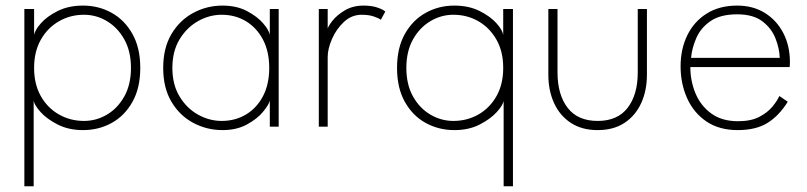

<svg xmlns="http://www.w3.org/2000/svg" viewBox="-20 -442 2816 670"><path d="M97.5 208H65V-410.5H99V-319Q101 -336 122.5 -360.5Q144 -385 181.8 -403.8Q219.5 -422.5 269.5 -422.5Q324.5 -422.5 369.8 -397.2Q415 -372 442.2 -323.5Q469.5 -275 469.5 -205Q469.5 -135 442.2 -86.5Q415 -38 369.8 -13Q324.5 12 269.5 12Q219.5 12 181.2 -7.5Q143 -27 121.2 -51.5Q99.5 -76 97.5 -91ZM437 -205Q437 -263 413.8 -304.5Q390.5 -346 353.2 -368.2Q316 -390.5 273 -390.5Q225.5 -390.5 185.8 -367.8Q146 -345 122.5 -303.5Q99 -262 99 -205Q99 -148 122.5 -106.5Q146 -65 185.8 -42.5Q225.5 -20 273 -20Q316 -20 353.2 -42Q390.5 -64 413.8 -105.5Q437 -147 437 -205Z M921.5 0V-91Q918.5 -77 898.2 -52.2Q878 -27.5 842 -7.8Q806 12 756.5 12Q702 12 654.8 -13Q607.5 -38 578.5 -86.5Q549.5 -135 549.5 -205Q549.5 -275 578.5 -323.5Q607.5 -372 654.8 -397.2Q702 -422.5 756.5 -422.5Q806 -422.5 842.2 -403.2Q878.5 -384 899.2 -359.5Q920 -335 921.5 -319V-410.5H952.5V0ZM581.5 -205Q581.5 -147 606.5 -105.5Q631.5 -64 671 -42Q710.5 -20 753.5 -20Q801 -20 838.5 -42.5Q876 -65 897.8 -106.5Q919.5 -148 919.5 -205Q919.5 -262 897.8 -303.5Q876 -345 838.5 -367.8Q801 -390.5 753.5 -390.5Q710.5 -390.5 671 -368.2Q631.5 -346 606.5 -304.5Q581.5 -263 581.5 -205Z M1123.5 0H1092.5V-410.5H1123.5V-333.5H1121Q1122.5 -347 1138.8 -368Q1155 -389 1183.2 -405.8Q1211.5 -422.5 1248.5 -422.5Q1277.5 -422.5 1297.5 -415.5Q1317.5 -408.5 1324.5 -401.5L1309 -373Q1302 -378.5 1284.5 -384.5Q1267 -390.5 1242 -390.5Q1207 -390.5 1180.2 -365.5Q1153.5 -340.5 1138.5 -306Q1123.5 -271.5 1123.5 -243Z M1737.5 208V-91Q1736 -76 1714 -51.5Q1692 -27 1654 -7.5Q1616 12 1565.5 12Q1511 12 1465.5 -13Q1420 -38 1392.8 -86.5Q1365.5 -135 1365.5 -205Q1365.5 -275 1392.8 -323.5Q1420 -372 1465.5 -397.2Q1511 -422.5 1565.5 -422.5Q1615.5 -422.5 1653.2 -403.8Q1691 -385 1712.8 -360.5Q1734.5 -336 1736 -319V-410.5H1770V208ZM1562 -20Q1610 -20 1649.5 -42.5Q1689 -65 1712.5 -106.5Q1736 -148 1736 -205Q1736 -262 1712.5 -303.5Q1689 -345 1649.5 -367.8Q1610 -390.5 1562 -390.5Q1519.5 -390.5 1482 -368.2Q1444.5 -346 1421.2 -304.5Q1398 -263 1398 -205Q1398 -147 1421.2 -105.5Q1444.5 -64 1482 -42Q1519.5 -20 1562 -20Z M1925.5 -189.5Q1925.5 -111.5 1960.8 -65.8Q1996 -20 2065.5 -20Q2135 -20 2170.2 -65.8Q2205.5 -111.5 2205.5 -189.5V-410.5H2237.5V-181Q2237.5 -126 2217.5 -82.2Q2197.5 -38.5 2159.2 -13.2Q2121 12 2065.5 12Q2010.5 12 1972 -13.2Q1933.5 -38.5 1913.5 -82.2Q1893.5 -126 1893.5 -181V-410.5H1925.5Z M2389 -208Q2389 -159.5 2407 -116.2Q2425 -73 2462 -46Q2499 -19 2555.5 -19Q2601 -19 2630.2 -34.5Q2659.5 -50 2676.2 -70.8Q2693 -91.5 2699.5 -107L2729 -87Q2698.5 -38 2658.2 -13Q2618 12 2554 12Q2489.5 12 2445 -18.2Q2400.5 -48.5 2377.8 -99.2Q2355 -150 2355 -210.5Q2355 -270.5 2378.2 -318.5Q2401.5 -366.5 2445.8 -394.5Q2490 -422.5 2552.5 -422.5Q2608 -422.5 2649.2 -396.8Q2690.5 -371 2713.5 -326.5Q2736.5 -282 2736.5 -225Q2736.5 -220.5 2736.2 -215.5Q2736 -210.5 2735.5 -208ZM2701 -240Q2700 -272.5 2686.2 -307.8Q2672.5 -343 2640.5 -367.5Q2608.5 -392 2552.5 -392Q2493.5 -392 2459.2 -368.2Q2425 -344.5 2409.8 -309.2Q2394.5 -274 2391.5 -240Z"/></svg>

Font: League Spartan Extralight
Style: Regular
Weight: 200
Foundry: The League of Moveable Type
Version: Version 2.300; ttfautohint (v1.8.3)